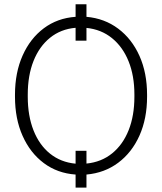

<svg xmlns="http://www.w3.org/2000/svg" viewBox="-20 -798 748 888"><path d="M329.6 69.8V9.3Q245.6 3.4 182.6 -43.7Q119.6 -90.8 84.5 -169.7Q49.3 -248.5 49.3 -350.6V-359.9Q49.3 -461.9 84.5 -541Q119.6 -620.1 182.6 -667.2Q245.6 -714.4 329.6 -720.2V-778.3H379.9V-720.2Q463.4 -712.9 526.6 -665.5Q589.8 -618.2 625 -539.6Q660.2 -460.9 660.2 -359.9V-350.6Q660.2 -249.5 625 -170.9Q589.8 -92.3 526.6 -45.2Q463.4 2 379.9 9.3V69.8ZM329.6 -609.9V-669.4Q261.2 -663.6 211.4 -623.3Q161.6 -583 135 -515.9Q108.4 -448.7 108.4 -360.8V-350.6Q108.4 -262.7 135 -195.1Q161.6 -127.4 211.4 -87.4Q261.2 -47.4 329.6 -41V-100.6H379.9V-41.5Q448.7 -48.3 498.5 -88.6Q548.3 -128.9 575 -196Q601.6 -263.2 601.6 -350.6V-360.8Q601.6 -447.8 574.7 -514.4Q547.9 -581.1 498 -621.6Q448.2 -662.1 379.9 -668.9V-609.9Z"/></svg>

Font: Roboto Slab Light
Style: Regular
Weight: 300
Designer: Google
Version: Version 2.000; ttfautohint (v1.8.1.43-b0c9)